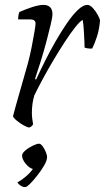

<svg xmlns="http://www.w3.org/2000/svg" viewBox="-20 -520 428 783"><path d="M100 0Q92 0 77 -8.5Q62 -17 48.5 -28Q35 -39 33 -46Q36 -59 45 -90.5Q54 -122 66.5 -166Q79 -210 93 -259Q102 -292 109 -327.5Q116 -363 120.5 -390Q125 -417 125 -424Q125 -441 103 -441H54Q54 -458 59 -471Q86 -483 112.5 -491.5Q139 -500 158 -500Q174 -500 184 -491Q194 -482 194 -461Q194 -451 187 -421Q180 -391 169.5 -351.5Q159 -312 146.5 -271.5Q134 -231 123 -199L127 -195Q143 -230 163.5 -271Q184 -312 207 -352Q230 -392 253 -425.5Q276 -459 297.5 -479.5Q319 -500 336 -500Q347 -500 358.5 -487.5Q370 -475 378.5 -459.5Q387 -444 388 -437Q385 -401 376 -372.5Q367 -344 356 -322Q338 -321 325 -326Q325 -335 324 -356.5Q323 -378 321.5 -401.5Q320 -425 317 -439Q305 -432 286 -408Q267 -384 244.5 -349.5Q222 -315 198.5 -275.5Q175 -236 154.5 -198Q134 -160 120 -131Q110 -98 110 -60Q110 -48 111.5 -36Q113 -24 115 -13Q113 -10 110 -6.5Q107 -3 100 0ZM83 243Q73 243 64 237Q55 231 51 224Q66 216 84.5 200.5Q103 185 114 169Q100 166 85 148Q70 130 70 114Q70 105 83.5 93.5Q97 82 114 74Q131 66 139 66Q146 66 153.5 76Q161 86 166.5 99Q172 112 172 121Q172 134 160.5 154Q149 174 133 194.5Q117 215 103 229Q89 243 83 243Z"/></svg>

Font: Texturina 72pt 72pt ExtraLight
Style: Italic
Weight: 200
Italic angle: -11°
Designer: Guillermo Torres Carreño
Foundry: Omnibus-Type
Version: Version 1.002; ttfautohint (v1.8.3)